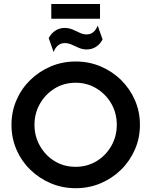

<svg xmlns="http://www.w3.org/2000/svg" viewBox="-20 -953 776 985"><path d="M368.1 12.5Q300 12.5 240.3 -12.8Q180.6 -38.2 135.1 -82.6Q89.6 -127.1 64.2 -186.1Q38.9 -245.1 38.9 -312.5Q38.9 -379.9 64.2 -438.9Q89.6 -497.9 135.1 -542.4Q180.6 -586.8 240.3 -612.2Q300 -637.5 368.1 -637.5Q436.8 -637.5 496.5 -612.2Q556.2 -586.8 601.4 -542.4Q646.5 -497.9 672.2 -438.9Q697.9 -379.9 697.9 -312.5Q697.9 -245.1 672.2 -186.1Q646.5 -127.1 601.4 -82.6Q556.2 -38.2 496.5 -12.8Q436.8 12.5 368.1 12.5ZM368.1 -97.2Q427.1 -97.2 475 -126Q522.9 -154.9 551 -204.2Q579.2 -253.5 579.2 -312.5Q579.2 -372.9 551 -421.5Q522.9 -470.1 475 -499.3Q427.1 -528.5 368.1 -528.5Q308.3 -528.5 260.8 -499.3Q213.2 -470.1 185.1 -421.2Q156.9 -372.2 156.9 -312.5Q156.9 -253.5 185.1 -204.2Q213.2 -154.9 260.8 -126Q308.3 -97.2 368.1 -97.2ZM254.9 -686.1 229.9 -757.6Q243.1 -782.6 264.6 -796.2Q286.1 -809.7 311.1 -809.7Q333.3 -809.7 352.1 -801.7Q370.8 -793.8 388.5 -785.1Q406.2 -776.4 424.3 -776.4Q444.4 -776.4 458.7 -788.2Q472.9 -800 481.2 -821.5L506.2 -750.7Q493.8 -726.4 472.6 -712.8Q451.4 -699.3 425 -699.3Q403.5 -699.3 384.4 -707.6Q365.3 -716 347.9 -724Q330.6 -731.9 312.5 -731.9Q272.9 -731.9 254.9 -686.1ZM243.1 -856.9V-932.6H493.1V-856.9Z"/></svg>

Font: Afacad SemiBold
Style: Regular
Weight: 600
Designer: Kristian Moeller
Foundry: Dicotype
Version: Version 1.000